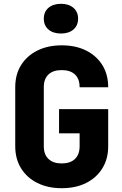

<svg xmlns="http://www.w3.org/2000/svg" viewBox="-20 -978 640 1008"><path d="M304 10Q231 10 176 -17.5Q121 -45 90.5 -94.5Q60 -144 60 -210V-520Q60 -587 90.5 -636Q121 -685 176 -712.5Q231 -740 304 -740Q378 -740 432.5 -712.5Q487 -685 517.5 -636Q548 -587 548 -520H398Q398 -564 373.5 -587Q349 -610 304 -610Q259 -610 234.5 -587Q210 -564 210 -520V-210Q210 -167 234.5 -143.5Q259 -120 304 -120Q349 -120 373.5 -143.5Q398 -167 398 -210V-278H290V-405H548V-210Q548 -144 517.5 -94.5Q487 -45 432.5 -17.5Q378 10 304 10ZM300 -802Q259 -802 234.5 -823Q210 -844 210 -880Q210 -916 234.5 -937Q259 -958 300 -958Q341 -958 365.5 -937Q390 -916 390 -880Q390 -844 365.5 -823Q341 -802 300 -802Z"/></svg>

Font: JetBrains Mono NL ExtraBold
Style: Regular
Weight: 800
Designer: Philipp Nurullin, Konstantin Bulenkov
Foundry: JetBrains
Version: Version 2.304; ttfautohint (v1.8.4.7-5d5b)